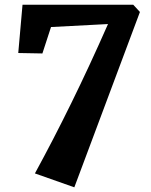

<svg xmlns="http://www.w3.org/2000/svg" viewBox="-20 -632 642 816"><path d="M128.4 105Q167.5 33.2 206.1 -41.3Q244.6 -115.7 283.2 -194.3Q321.8 -272.9 360.6 -356.4Q399.4 -439.9 439 -529.8L196.8 -517.1L160.2 -404.8L57.6 -406.7L75.7 -611.8H546.4L574.7 -581.1L295.9 164.1Z"/></svg>

Font: Merriweather
Style: Heavy
Weight: 900
Version: Version 1.003